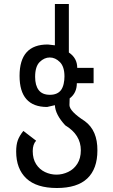

<svg xmlns="http://www.w3.org/2000/svg" viewBox="-20 -741 568 962"><path d="M265 201Q163 201 112 153Q61 105 61 18Q61 -15 69 -37.5Q77 -60 97 -85L161 -36Q144 -18 144 16Q144 55 161 81.5Q178 108 205.5 121Q233 134 263 134Q293 134 321.5 120.5Q350 107 367.5 79.5Q385 52 385 12Q385 -66 307 -113Q257 -167 255 -214L216 -205Q78 -205 78 -361Q78 -519 220 -518L255 -514V-721H325V-478Q367 -450 367 -401H449V-324H365Q365 -275 329 -248L328 -214Q329 -183 405 -134Q469 -87 468 13Q468 105 417.5 153Q367 201 265 201ZM230 -266Q268 -266 286 -290Q295 -303 299 -321Q303 -339 303 -358Q303 -407 280 -430Q257 -453 229.5 -453Q202 -453 179 -430.5Q156 -408 156 -356Q156 -313 174 -289.5Q192 -266 230 -266Z"/></svg>

Font: PlemolJP
Style: Regular
Weight: 400
Monospace: yes
Version: v2.0.4; ttfautohint (v1.8.4.7-5d5b-dirty) -l 6 -r 45 -G 200 